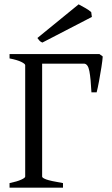

<svg xmlns="http://www.w3.org/2000/svg" viewBox="-20 -864 516 884"><path d="M401 -439Q398 -502 391.5 -536.5Q385 -571 366 -571H148L162 -615H438L453 -604Q452 -587 447 -555Q442 -523 436 -490.5Q430 -458 425 -439ZM24 0V-21Q58 -28 77 -36.5Q96 -45 96 -51V-564Q96 -570 78 -579Q60 -588 24 -595V-615H244V-595Q212 -590 193 -586Q174 -582 174 -575V-51Q174 -45 192.5 -38Q211 -31 270 -21V0ZM175 -668Q166 -672 162.5 -676Q159 -680 152 -689L342 -844Q352 -839 372 -827.5Q392 -816 400 -808L403 -786Z"/></svg>

Font: ChillKai
Style: Regular
Weight: 400
Designer: ChillType
Foundry: 寒蝉字型
Version: Version 2.000